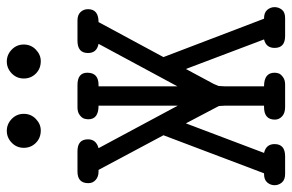

<svg xmlns="http://www.w3.org/2000/svg" viewBox="-167 -692 859 565"><g transform="rotate(-90 262.5 -409.5)"><path d="M161 -719Q139 -719 124.5 -733.5Q110 -748 110 -769Q110 -790 125 -804.5Q140 -819 160 -819Q180 -819 195 -804.5Q210 -790 210 -769Q210 -748 195 -733.5Q180 -719 161 -719ZM365 -719Q343 -719 328.5 -733.5Q314 -748 314 -769Q314 -790 329 -804.5Q344 -819 364 -819Q384 -819 399 -804.5Q414 -790 414 -769Q414 -748 399 -733.5Q384 -719 365 -719ZM33 -62H35L147 -358L45 -549H40Q25 -549 15.5 -557.5Q6 -566 6 -579Q6 -611 40 -611H100Q135 -611 135 -580Q135 -556 109 -549L234 -316V-549Q194 -549 194 -579Q194 -585 196 -591.5Q198 -598 206.5 -604.5Q215 -611 229 -611H295Q331 -611 331 -582Q331 -549 295 -549H291V-317L416 -549Q389 -554 389 -580Q389 -611 425 -611H485Q501 -611 509.5 -602Q518 -593 518 -580Q518 -549 480 -549L377 -358L490 -62H491Q508 -62 516 -52.5Q524 -43 524 -31Q524 -19 516.5 -9.5Q509 0 492 0H439Q404 0 404 -31Q404 -56 429 -62L342 -292L298 -210L292 -196L291 -178V-62Q331 -62 331 -31Q331 -25 329 -19Q327 -13 318.5 -6.5Q310 0 296 0H230Q212 0 202.5 -9Q193 -18 193 -30Q193 -62 230 -62H234V-178L233 -195Q230 -201 182 -292L95 -62Q121 -56 121 -31Q121 0 85 0H33Q16 0 8 -9.5Q0 -19 0 -31Q0 -43 8 -52.5Q16 -62 33 -62Z"/></g></svg>

Font: CMU Typewriter Text
Style: Regular
Weight: 500
Monospace: yes
Version: Version 0.7.0